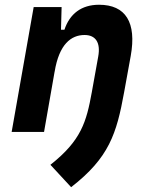

<svg xmlns="http://www.w3.org/2000/svg" viewBox="-20 -547 626 796"><path d="M28.3 0H162.6L206.5 -250.5V-249.5C225.1 -363.8 274.9 -401.9 330.6 -401.9C376 -401.9 397.9 -371.1 387.2 -312.5L360.4 -163.6C338.4 -43 317.4 35.2 189 136.2L274.9 229C432.1 106.9 463.4 7.8 494.6 -164.6L522 -315.4C546.9 -454.1 501 -527.3 390.6 -527.3C317.4 -527.3 269 -489.7 247.1 -423.8H232.9L235.4 -517.6H119.6Z"/></svg>

Font: Cascadia Code
Style: Bold Italic
Weight: 700
Italic angle: -10°
Monospace: yes
Designer: Aaron Bell
Foundry: Saja Typeworks
Version: Version 2404.023